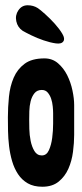

<svg xmlns="http://www.w3.org/2000/svg" viewBox="-20 -702 312 730"><path d="M149 -480Q179 -480 200.5 -461.5Q222 -443 235.5 -416Q249 -389 255.5 -358Q262 -327 262 -303V-189Q262 -159 257.5 -124.5Q253 -90 240 -60.5Q227 -31 203 -11.5Q179 8 141 8Q108 8 85.5 -5Q63 -18 48.5 -40Q34 -62 26 -89.5Q18 -117 14.5 -146.5Q11 -176 10.5 -204.5Q10 -233 10 -256Q10 -294 14 -334Q18 -374 32 -406.5Q46 -439 73.5 -459.5Q101 -480 149 -480ZM91 -247Q91 -234 91.5 -211.5Q92 -189 96.5 -166.5Q101 -144 111 -127.5Q121 -111 139 -111Q157 -111 166 -131Q175 -151 178.5 -178Q182 -205 182 -232Q182 -259 182 -272Q182 -282 180.5 -297.5Q179 -313 174.5 -326.5Q170 -340 161.5 -350Q153 -360 139 -360Q121 -360 111 -347.5Q101 -335 96.5 -317Q92 -299 91.5 -279.5Q91 -260 91 -247ZM50 -663Q63 -682 85 -682Q107 -682 124 -671Q133 -665 152 -648Q171 -631 188.5 -611.5Q206 -592 217 -573.5Q228 -555 221 -545Q214 -534 192.5 -537Q171 -540 146 -548.5Q121 -557 98.5 -568Q76 -579 66 -585Q47 -598 42 -621Q37 -644 50 -663Z"/></svg>

Font: Reclame
Style: Regular
Weight: 400
Designer: Peter Wiegel
Foundry: Peter Wiegel
Version: Version 1.000